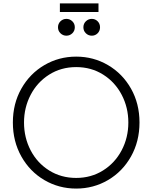

<svg xmlns="http://www.w3.org/2000/svg" viewBox="-20 -1087 889 1119"><path d="M55 -373Q55 -483 104.5 -570.5Q154 -658 238.5 -707.5Q323 -757 424 -757Q525 -757 609.5 -707.5Q694 -658 743.5 -570.5Q793 -483 793 -373Q793 -263 743.5 -175Q694 -87 609.5 -37.5Q525 12 424 12Q323 12 238.5 -37.5Q154 -87 104.5 -175Q55 -263 55 -373ZM424 -50Q511 -50 580.5 -93.5Q650 -137 689 -211Q728 -285 728 -373Q728 -460 689.5 -534Q651 -608 581.5 -652Q512 -696 424 -696Q336 -696 266.5 -652Q197 -608 158.5 -534Q120 -460 120 -373Q120 -285 158.5 -211Q197 -137 266.5 -93.5Q336 -50 424 -50ZM318 -928Q318 -949 332.5 -963Q347 -977 367 -977Q387 -977 401.5 -963Q416 -949 416 -928Q416 -907 401.5 -893Q387 -879 367 -879Q347 -879 332.5 -893Q318 -907 318 -928ZM329 -1067H554V-1017H329ZM515 -977Q535 -977 549 -963Q563 -949 563 -928Q563 -907 549 -893Q535 -879 515 -879Q495 -879 480.5 -893Q466 -907 466 -928Q466 -949 480.5 -963Q495 -977 515 -977Z"/></svg>

Font: BLUETTI 2.0 Extralight
Style: Roman
Weight: 200
Designer: Stijn de Vries
Foundry: tokotype
Version: Version 2.005;October 31, 2023;FontCreator 14.0.0.2814 64-bi